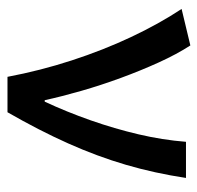

<svg xmlns="http://www.w3.org/2000/svg" viewBox="-28 -514 541 526"><g transform="rotate(90 243.0 -250.5)"><path d="M190 0Q173 -90 145 -176Q117 -262 81 -338.5Q45 -415 4 -477L104 -501Q128 -464 150.5 -414.5Q173 -365 193 -310.5Q213 -256 228.5 -202Q244 -148 254 -102H258Q286 -162 309 -227.5Q332 -293 347.5 -359Q363 -425 368 -489H467Q454 -403 431 -324.5Q408 -246 372.5 -166.5Q337 -87 287 0Z"/></g></svg>

Font: Source Sans 3 Medium
Style: Regular
Weight: 500
Designer: Paul D. Hunt
Foundry: Adobe
Version: Version 3.052;hotconv 1.1.0;makeotfexe 2.6.0